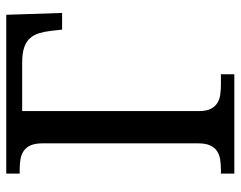

<svg xmlns="http://www.w3.org/2000/svg" viewBox="-96 -658 754 601"><g transform="rotate(-90 280.5 -357.0)"><path d="M349.1 0H38.1V-42H50.8Q67.9 -42 82.8 -44.4Q97.7 -46.9 108.9 -54.4Q120.1 -62 126.5 -76.2Q132.8 -90.3 132.8 -113.8V-600.1Q132.8 -623.5 126.5 -637.7Q120.1 -651.9 108.9 -659.4Q97.7 -667 82.8 -669.4Q67.9 -671.9 50.8 -671.9H38.1V-713.9H535.2L541 -539.1H488.8L484.9 -574.2Q482.4 -595.2 477.3 -611.8Q472.2 -628.4 461.4 -640.1Q450.7 -651.9 432.4 -658Q414.1 -664.1 384.8 -664.1H233.9V-109.9Q233.9 -87.9 240.5 -74.5Q247.1 -61 258.3 -53.7Q269.5 -46.4 284.4 -44.2Q299.3 -42 315.9 -42H349.1Z"/></g></svg>

Font: Droid-TTFautohint Serif
Style: Regular
Weight: 400
Foundry: Ascender Corporation
Version: Version 1.00; ttfautohint (v1.00rc1.4-1a1c-dirty) -l 8 -r 50